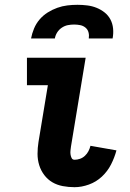

<svg xmlns="http://www.w3.org/2000/svg" viewBox="-20 -770 540 798"><path d="M290 8Q265 8 241 3.5Q217 -1 197.5 -12.5Q178 -24 164 -42.5Q150 -61 143 -83.5Q136 -106 136 -130.5Q136 -155 140 -180L179 -416H92V-530H336L275 -161Q275 -161 275 -161Q275 -161 275 -161Q274 -153 273 -145Q272 -137 273 -129Q274 -121 277.5 -113.5Q281 -106 290 -106Q301 -106 312.5 -110Q324 -114 333 -122.5Q342 -131 347.5 -141.5Q353 -152 356 -164L464 -145Q456 -115 441.5 -86.5Q427 -58 403.5 -36Q380 -14 349.5 -3Q319 8 290 8ZM109 -610Q113 -631 121.5 -651.5Q130 -672 144.5 -689Q159 -706 178 -718Q197 -730 218 -737.5Q239 -745 260 -747.5Q281 -750 302 -750Q322 -750 342.5 -747.5Q363 -745 381.5 -737.5Q400 -730 415 -718Q430 -706 439 -689Q448 -672 450 -651.5Q452 -631 448 -610H349Q351 -623 348 -635Q345 -647 335.5 -655Q326 -663 313.5 -665.5Q301 -668 288 -668Q275 -668 262 -665.5Q249 -663 237 -655Q225 -647 217.5 -635Q210 -623 208 -610Z"/></svg>

Font: Iosevka Slab Heavy
Style: Italic
Weight: 900
Italic angle: -9°
Monospace: yes
Designer: Belleve Invis
Foundry: Belleve Invis
Version: Version 11.1.0; ttfautohint (v1.8.3)